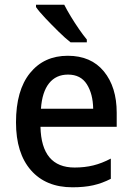

<svg xmlns="http://www.w3.org/2000/svg" viewBox="-20 -786 561 816"><path d="M268 -549Q367 -549 421.5 -482.5Q476 -416 476 -307V-247H152Q156 -74 297 -74Q340 -74 376.5 -83Q413 -92 451 -112V-26Q414 -7 376 1.5Q338 10 288 10Q175 10 111.5 -62.5Q48 -135 48 -266Q48 -402 107.5 -475.5Q167 -549 268 -549ZM269 -469Q218 -469 188.5 -432Q159 -395 154 -324H376Q375 -387 349 -428Q323 -469 269 -469ZM253 -766Q264 -744 281 -716Q298 -688 316 -662Q334 -636 349 -618V-606H280Q258 -623 229 -651.5Q200 -680 173 -708.5Q146 -737 133 -756V-766Z"/></svg>

Font: Noto Sans Lao UI SemCond Med
Style: Regular
Weight: 500
Width: 4
Designer: Monotype Design Team
Foundry: Monotype Imaging Inc.
Version: Version 2.000; ttfautohint (v1.8.4.7-5d5b)